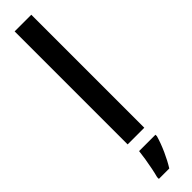

<svg xmlns="http://www.w3.org/2000/svg" viewBox="-341 -726 913 913"><g transform="rotate(-45 115.0 -269.5)"><path d="M171 0H59V-760H171ZM185 71Q174 109 156 149Q138 189 118 221H48V209Q53 191 58.5 164Q64 137 68.5 109Q73 81 75 61H185Z"/></g></svg>

Font: Noto Sans Lao ExtraCondensed SemiBold
Style: Regular
Weight: 600
Width: 2
Designer: Monotype Design Team
Foundry: Monotype Imaging Inc.
Version: Version 2.003; ttfautohint (v1.8.4.7-5d5b)